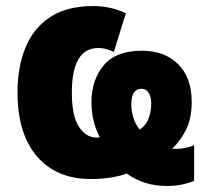

<svg xmlns="http://www.w3.org/2000/svg" viewBox="-20 -583 689 636"><path d="M289 -563Q347 -563 397 -539L357 -411Q347 -416 333.5 -420Q320 -424 306 -424Q218 -424 218 -276Q218 -200 240.5 -164.5Q263 -129 298 -127Q301 -127 305 -127.5Q309 -128 311 -128Q300 -147 291.5 -177.5Q283 -208 283 -245Q283 -318 323.5 -366.5Q364 -415 450 -415Q525 -415 570 -370.5Q615 -326 615 -245Q615 -193 597.5 -156Q580 -119 550 -90Q552 -90 556 -90Q560 -90 565 -90Q580 -90 596 -93.5Q612 -97 623 -102V16Q607 23 584 28Q561 33 533 33Q493 33 460.5 22.5Q428 12 400 -8Q378 0 347.5 5Q317 10 281 10Q167 10 102.5 -65Q38 -140 38 -277Q38 -360 64 -424.5Q90 -489 145.5 -526Q201 -563 289 -563ZM449 -289Q415 -289 415 -237Q415 -215 422 -192.5Q429 -170 443 -154Q463 -167 472 -190Q481 -213 481 -240Q481 -262 472.5 -275.5Q464 -289 449 -289Z"/></svg>

Font: Noto Sans SemiCondensed Black
Style: Regular
Weight: 900
Width: 4
Designer: Monotype Design Team
Foundry: Monotype Imaging Inc.
Version: Version 2.013; ttfautohint (v1.8.4.7-5d5b)